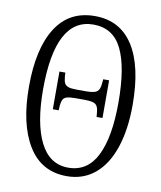

<svg xmlns="http://www.w3.org/2000/svg" viewBox="-83 -792 730 868"><g transform="rotate(10 282.5 -357.5)"><path d="M44 -359Q44 -534 104.5 -629.5Q165 -725 283 -725Q399 -725 459.5 -630.5Q520 -536 520 -358Q520 -245 492 -162Q464 -79 410.5 -34.5Q357 10 282 10Q165 10 104.5 -89Q44 -188 44 -359ZM455 -358Q455 -520 414.5 -603Q374 -686 283 -686Q109 -686 109 -358Q109 -202 152.5 -115.5Q196 -29 282 -29Q370 -29 412.5 -114Q455 -199 455 -358ZM168 -450H195L196 -432Q198 -411 203 -401.5Q208 -392 220.5 -387.5Q233 -383 259 -383H302Q340 -383 352.5 -393Q365 -403 367 -430L369 -450H396V-277H369L367 -298Q365 -325 352.5 -334.5Q340 -344 301 -344H259Q233 -344 220.5 -340Q208 -336 203 -326.5Q198 -317 196 -298L195 -277H168Z"/></g></svg>

Font: Noto Serif CondLight
Style: Regular
Weight: 300
Width: 3
Designer: Monotype Design Team
Foundry: Monotype Imaging Inc.
Version: Version 1.001